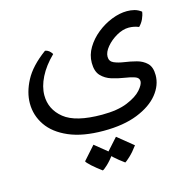

<svg xmlns="http://www.w3.org/2000/svg" viewBox="-99 -440 865 863"><g transform="rotate(-15 333.5 -9.0)"><path d="M326.2 151.4Q229 151.4 164.6 123.5Q100.1 95.7 68.4 49.3Q36.6 2.9 36.6 -53.2Q36.6 -104.5 65.2 -158.9Q93.8 -213.4 163.6 -264.6Q183.1 -261.7 195.3 -240.7Q152.8 -199.2 130.9 -155.5Q108.9 -111.8 108.9 -71.3Q108.9 -5.9 161.9 36.9Q214.8 79.6 337.4 79.6Q410.2 79.6 455.6 60.8Q501 42 522 18.1Q543 -5.9 543 -21.5Q543 -37.6 523.7 -44.2Q504.4 -50.8 476.1 -54.9Q447.8 -59.1 419.4 -67.9Q391.1 -76.7 371.8 -96.9Q352.5 -117.2 352.5 -157.2Q352.5 -194.3 372.6 -227.5Q392.6 -260.7 424.6 -286.4Q456.5 -312 493.7 -326.7Q530.8 -341.3 564.9 -341.3Q582.5 -341.3 599.1 -337.2Q615.7 -333 630.9 -321.3Q628.9 -305.2 621.1 -288.3Q613.3 -271.5 600.1 -258.3Q577.6 -267.6 553.7 -267.6Q525.9 -267.6 496.8 -251Q467.8 -234.4 448 -210.7Q428.2 -187 428.2 -165.5Q428.2 -144 447.3 -135.5Q466.3 -127 494.1 -123Q522 -119.1 550 -111.8Q578.1 -104.5 596.9 -86.2Q615.7 -67.9 615.7 -30.3Q615.7 16.6 582.3 58.1Q548.8 99.6 484.1 125.5Q419.4 151.4 326.2 151.4ZM382.3 314Q356 294.9 337.2 277.8Q318.4 260.7 315.4 253.9L371.6 191.4L444.3 250.5Q424.3 277.8 405.8 294.9Q387.2 312 382.3 314ZM275.4 322.3Q249.5 303.2 230.7 286.4Q211.9 269.5 209 262.2L264.6 199.7L337.9 259.3Q315.4 289.1 298.3 304.9Q281.2 320.8 275.4 322.3Z"/></g></svg>

Font: Harmattan Medium
Style: Regular
Weight: 500
Designer: George W. Nuss III and SIL International
Foundry: SIL International
Version: Version 4.000